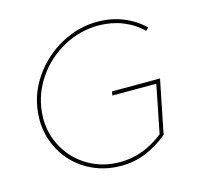

<svg xmlns="http://www.w3.org/2000/svg" viewBox="-103 -816 980 932"><g transform="rotate(-15 387.5 -350.0)"><path d="M445 -358H686L632 -89Q577 -44 519 -20.5Q461 3 395 3Q304 3 229 -39.5Q154 -82 111.5 -156Q69 -230 69 -318Q69 -328 71 -352Q80 -447 136.5 -527.5Q193 -608 280 -655.5Q367 -703 463 -703Q532 -703 591.5 -679Q651 -655 695 -612L681 -599Q639 -640 583 -662Q527 -684 463 -684Q370 -684 287.5 -639Q205 -594 152 -517.5Q99 -441 90 -350Q88 -328 88 -318Q88 -235 128.5 -165.5Q169 -96 239 -56Q309 -16 395 -16Q512 -16 614 -97L662 -338H441Z"/></g></svg>

Font: Gontserrat Thin
Style: Italic
Weight: 250
Italic angle: -11.3°
Designer: Julieta Ulanovsky
Foundry: Julieta Ulanovsky
Version: Version 6.001